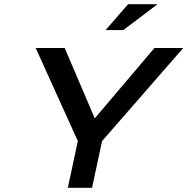

<svg xmlns="http://www.w3.org/2000/svg" viewBox="-20 -900 898 920"><path d="M151 -670 353 -224 305 0H421L469 -224L858 -670H720L434 -333L290 -670ZM486 -756H571L735 -880H594Z"/></svg>

Font: LT Wave Medium
Style: Italic
Weight: 500
Designer: Daniel Lyons
Version: Version 2.5 (Glyphs App)